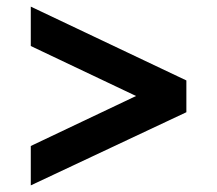

<svg xmlns="http://www.w3.org/2000/svg" viewBox="-20 -640 656 580"><path d="M73 -80V-199L391 -350L73 -501V-620L543 -397V-301Z"/></svg>

Font: Overpass Mono
Style: Bold
Weight: 700
Monospace: yes
Designer: Delve Withrington, Dave Bailey
Foundry: Delve Fonts LLC
Version: Version 4.000